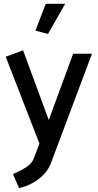

<svg xmlns="http://www.w3.org/2000/svg" viewBox="-20 -767 513 1008"><path d="M159 61Q151 83 133.5 98.5Q116 114 94 125Q72 136 48 147L80 221Q118 212 151.5 193.5Q185 175 210.5 148Q236 121 248 88L463 -485H364L236 -137L101 -503L10 -469L187 -13ZM232 -589 322 -747H220L166 -606Z"/></svg>

Font: Catamaran Medium
Style: Regular
Weight: 500
Designer: Pria Ravichandran
Version: Version 2.000